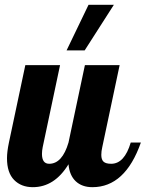

<svg xmlns="http://www.w3.org/2000/svg" viewBox="-20 -770 604 796"><path d="M332 -500H476L404 -160Q400 -143 400 -128Q400 -108 409.5 -99.5Q419 -91 441 -91Q496 -91 522 -179H564Q499 6 363 6Q320 6 294 -18.5Q268 -43 264 -89Q206 6 116 6Q68 6 38.5 -24Q9 -54 9 -114Q9 -141 17 -179L85 -500H229L157 -160Q154 -145 154 -132Q154 -91 184 -91Q238 -91 264 -179ZM256 -561 347 -750H452L331 -561Z"/></svg>

Font: Lobster Two
Style: Bold Italic
Weight: 700
Designer: Pablo Impallari
Foundry: Pablo Impallari. www.impallari.com
Version: Version 2.000